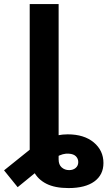

<svg xmlns="http://www.w3.org/2000/svg" viewBox="-88 -748 543 972"><path d="M258.9 204.1Q190 204.1 146.6 182.1Q103.2 160 82.8 119.8Q62.4 79.6 62.4 25.6V-105H208.8V59.1Q208.8 85.8 224.3 99.5Q239.9 113.2 262 113.2Q282.2 113.2 295.2 102.1Q308.2 90.9 308.2 72.6Q308.2 55.5 296.5 43.5Q284.8 31.6 261 30Q245.7 28.7 229.9 32.9Q214.2 37.1 194.5 48.4Q174.9 59.8 147.4 80.4L1.4 199.6L-67.5 114.4L73.4 1.2Q109.7 -28.5 156.6 -48.2Q203.6 -67.9 254.7 -67.9Q337.7 -67.9 386.7 -27Q435.7 14 435.7 77.3Q435.7 137 389.7 170.6Q343.7 204.1 258.9 204.1ZM208.8 -727.5V0H62.4V-727.5Z"/></svg>

Font: Atlassian Sans
Style: Regular
Weight: 400
Designer: Rasmus Andersson
Foundry: Modifications by Atlassian Pty Ltd, manufactured by rsms
Version: Version 4.001;git-9221beed3